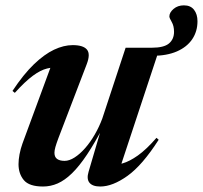

<svg xmlns="http://www.w3.org/2000/svg" viewBox="-20 -668 740 700"><path d="M303 -42 354 -215.5 359 -210.5Q326 -147.5 297.5 -104.8Q269 -62 242.5 -36.2Q216 -10.5 190.2 0.8Q164.5 12 137 12Q86.5 12 67 -11.2Q47.5 -34.5 47.5 -69.5Q47.5 -85.5 51.2 -105.5Q55 -125.5 62 -145L175 -451.5L197.5 -420.5Q175 -424 151.5 -418.2Q128 -412.5 99.8 -391.8Q71.5 -371 34 -329.5L25.5 -336.5Q65.5 -397 103.5 -433.5Q141.5 -470 177 -486.8Q212.5 -503.5 245 -503.5Q283.5 -503.5 297 -487.2Q310.5 -471 296 -433.5L193 -164.5Q185.5 -144.5 182 -132Q178.5 -119.5 178.5 -111Q178.5 -95.5 188.2 -88.5Q198 -81.5 215.5 -81.5Q232.5 -81.5 251.8 -93.8Q271 -106 290 -127.5Q309 -149 325.2 -177Q341.5 -205 353 -236L438 -494H562.5L413 -42L384.5 -67Q403 -65.5 427.5 -72.5Q452 -79.5 482.8 -101.2Q513.5 -123 550.5 -165.5L558.5 -158.5Q499 -65.5 444.8 -26.8Q390.5 12 345.5 12Q317.5 12 306.2 -1.8Q295 -15.5 303 -42ZM700 -590.5Q700 -553.5 680.8 -525Q661.5 -496.5 624.8 -480.5Q588 -464.5 535 -464.5H480L489 -494H533.5Q577.5 -494 596 -509.5Q614.5 -525 614.5 -552Q614.5 -573.5 606 -588Q597.5 -602.5 597.5 -608Q597.5 -622.5 612.8 -635.5Q628 -648.5 650.5 -648.5Q675 -648.5 687.5 -632.2Q700 -616 700 -590.5Z"/></svg>

Font: Newsreader 60pt SemiBold
Style: Italic
Weight: 600
Italic angle: -17°
Designer: Hugues Gentile
Foundry: Production Type
Version: Version 1.003